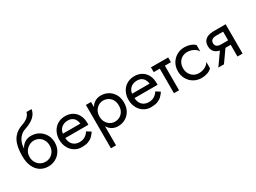

<svg xmlns="http://www.w3.org/2000/svg" viewBox="-51 -1583 3475 2607"><g transform="rotate(-30 1686.0 -280.0)"><path d="M273 -470Q341 -470 394.5 -439Q448 -408 479.5 -354Q511 -300 511 -230Q511 -161 479.5 -106.5Q448 -52 394.5 -21Q341 10 273 10Q206 10 152 -23.5Q98 -57 66.5 -124Q35 -191 35 -290Q35 -360 45 -418Q55 -476 78.5 -522Q102 -568 142 -601.5Q182 -635 242 -656Q310 -679 343.5 -711.5Q377 -744 384 -780H463Q458 -736 431 -699.5Q404 -663 360.5 -636Q317 -609 262 -591Q215 -576 184.5 -549Q154 -522 136.5 -488Q119 -454 112 -416Q107 -389 106 -363Q117 -387 133 -406Q159 -437 194.5 -453.5Q230 -470 273 -470ZM273 -65Q318 -65 353.5 -86.5Q389 -108 409.5 -145Q430 -182 430 -230Q430 -278 409.5 -315.5Q389 -353 353.5 -374Q318 -395 273 -395Q247 -395 219 -384Q191 -373 167.5 -352Q144 -331 129.5 -300.5Q115 -270 115 -230Q115 -182 136 -145Q157 -108 192.5 -86.5Q228 -65 273 -65Z M663 -210Q666 -170 680 -140Q698 -103 731 -84Q764 -65 809 -65Q843 -65 869.5 -75.5Q896 -86 917 -104.5Q938 -123 953 -148L1018 -107Q995 -72 967 -45.5Q939 -19 899 -4.5Q859 10 799 10Q737 10 687.5 -21Q638 -52 609.5 -106.5Q581 -161 581 -230Q581 -243 582 -255Q583 -267 585 -279Q595 -336 625 -379Q655 -422 702.5 -446Q750 -470 809 -470Q874 -470 923 -441Q972 -412 999 -359.5Q1026 -307 1026 -234V-222Q1026 -216 1025 -210ZM939 -278Q935 -314 919.5 -341.5Q904 -369 876.5 -384.5Q849 -400 809 -400Q769 -400 736 -383Q703 -366 684 -335Q668 -310 665 -278Z M1131 220V-460H1211V-381Q1219 -394 1229 -406Q1254 -437 1289.5 -453.5Q1325 -470 1368 -470Q1431 -470 1482.5 -441Q1534 -412 1565 -358.5Q1596 -305 1596 -230Q1596 -156 1565 -102Q1534 -48 1482.5 -19Q1431 10 1368 10Q1325 10 1289.5 -6.5Q1254 -23 1229 -54Q1219 -66 1211 -79V220ZM1515 -230Q1515 -283 1493.5 -320Q1472 -357 1436.5 -376Q1401 -395 1358 -395Q1332 -395 1306 -384Q1280 -373 1258.5 -352Q1237 -331 1224 -300.5Q1211 -270 1211 -230Q1211 -190 1224 -159.5Q1237 -129 1258.5 -108Q1280 -87 1306 -76Q1332 -65 1358 -65Q1401 -65 1436.5 -84Q1472 -103 1493.5 -140Q1515 -177 1515 -230Z M1748 -210Q1751 -170 1765 -140Q1783 -103 1816 -84Q1849 -65 1894 -65Q1928 -65 1954.5 -75.5Q1981 -86 2002 -104.5Q2023 -123 2038 -148L2103 -107Q2080 -72 2052 -45.5Q2024 -19 1984 -4.5Q1944 10 1884 10Q1822 10 1772.5 -21Q1723 -52 1694.5 -106.5Q1666 -161 1666 -230Q1666 -243 1667 -255Q1668 -267 1670 -279Q1680 -336 1710 -379Q1740 -422 1787.5 -446Q1835 -470 1894 -470Q1959 -470 2008 -441Q2057 -412 2084 -359.5Q2111 -307 2111 -234V-222Q2111 -216 2110 -210ZM2024 -278Q2020 -314 2004.5 -341.5Q1989 -369 1961.5 -384.5Q1934 -400 1894 -400Q1854 -400 1821 -383Q1788 -366 1769 -335Q1753 -310 1750 -278Z M2421 -460V-385H2326V0H2246V-385H2151V-460Z M2522 -230Q2522 -182 2542.5 -145Q2563 -108 2598.5 -86.5Q2634 -65 2679 -65Q2716 -65 2748.5 -76.5Q2781 -88 2805 -107.5Q2829 -127 2839 -149V-49Q2815 -21 2770.5 -5.5Q2726 10 2679 10Q2612 10 2558 -21Q2504 -52 2472.5 -106.5Q2441 -161 2441 -230Q2441 -300 2472.5 -354Q2504 -408 2558 -439Q2612 -470 2679 -470Q2726 -470 2770.5 -454.5Q2815 -439 2839 -411V-311Q2829 -334 2805 -353Q2781 -372 2748.5 -383.5Q2716 -395 2679 -395Q2634 -395 2598.5 -374Q2563 -353 2542.5 -315.5Q2522 -278 2522 -230Z M2942 0 3076 -190Q3061 -193 3047 -198Q3008 -212 2986 -242.5Q2964 -273 2964 -322Q2964 -372 2986 -402Q3008 -432 3046.5 -446Q3085 -460 3132 -460H3322V0H3242V-184H3160L3030 0ZM3242 -254V-390H3132Q3103 -390 3083.5 -382.5Q3064 -375 3054 -360Q3044 -345 3044 -322Q3044 -299 3054 -284Q3064 -269 3083.5 -261.5Q3103 -254 3132 -254Z"/></g></svg>

Font: Venryn Sans
Style: Regular
Weight: 400
Designer: Owen Earl, indestructible type* (font) & Cristiano Sobral (main changes)
Version: Version 3.600; ttfautohint (v1.8.3)